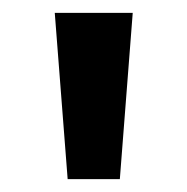

<svg xmlns="http://www.w3.org/2000/svg" viewBox="-20 -734 291 298"><path d="M186 -714H65L85 -456H166Z"/></svg>

Font: Noto Sans Arabic SemBd
Style: Regular
Weight: 600
Designer: Monotype Design Team, Nadine Chahine, Nizar Qandah and Khaled Hosny
Foundry: Monotype Imaging Inc.
Version: Version 2.012